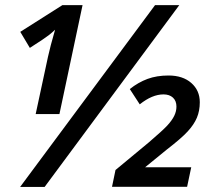

<svg xmlns="http://www.w3.org/2000/svg" viewBox="-20 -734 851 754"><path d="M684.1 -713.9 155.3 0H59.1L588.9 -713.9ZM225.1 -713.9H304.2L213.4 -286.1H120.1L168.5 -511.2Q176.8 -549.8 196.3 -617.2Q186 -607.4 172.1 -596.2Q158.2 -585 97.2 -545.9L59.6 -608.9ZM714.8 -0.5H419.9L433.6 -66.4L564.9 -175.3Q619.1 -221.7 637.5 -241.7Q655.8 -261.7 664.3 -279.3Q672.9 -296.9 672.9 -315.4Q672.9 -337.9 659.2 -350.6Q645.5 -363.3 622.1 -363.3Q577.6 -363.3 528.8 -324.2L489.7 -384.3Q522.9 -410.6 559.3 -424.1Q595.7 -437.5 641.6 -437.5Q697.8 -437.5 731.2 -408.2Q764.6 -378.9 764.6 -332.5Q764.6 -298.8 753.2 -271.7Q741.7 -244.6 717 -217.8Q692.4 -190.9 634.8 -146.5L549.8 -77.1H731Z"/></svg>

Font: TypoPRO Open Sans
Style: Italic
Weight: 600
Italic angle: -12°
Foundry: Ascender Corporation
Version: Version 1.10